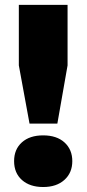

<svg xmlns="http://www.w3.org/2000/svg" viewBox="-20 -760 356 790"><path d="M101.5 -251.5 57.5 -491V-740H258V-491L216 -251.5ZM157.5 9.5Q103 9.5 70.5 -19.2Q38 -48 38 -97Q38 -145.5 70 -174.2Q102 -203 157.5 -203Q213.5 -203 245.5 -173.8Q277.5 -144.5 277.5 -97Q277.5 -49 245 -19.8Q212.5 9.5 157.5 9.5Z"/></svg>

Font: Encode Sans XBd
Style: Regular
Weight: 800
Designer: Multiple Designers
Foundry: Impallari Type
Version: Version 3.002; ttfautohint (v1.8.3) -l 8 -r 50 -G 200 -x 14 